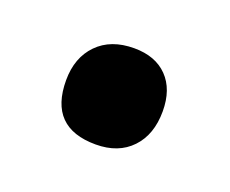

<svg xmlns="http://www.w3.org/2000/svg" viewBox="-43 -446 315 263"><g transform="rotate(20 114.5 -314.0)"><path d="M117 -385Q148 -385 165.5 -367Q183 -349 183 -317Q183 -283 164 -263Q145 -243 112 -243Q44 -243 44 -312Q44 -345 63.5 -365Q83 -385 117 -385Z"/></g></svg>

Font: Alegreya Sans
Style: Bold
Weight: 700
Designer: Juan Pablo del Peral
Foundry: Huerta Tipografica
Version: Version 2.007